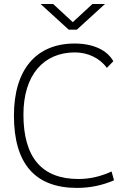

<svg xmlns="http://www.w3.org/2000/svg" viewBox="-20 -918 626 948"><path d="M360.4 9.8C423.3 9.8 484.4 -2.4 543 -27.8L530.8 -71.3C476.6 -46.4 423.3 -34.2 367.2 -34.2C187 -34.2 95.7 -140.1 95.7 -352.5C95.7 -548.3 195.8 -659.2 349.6 -659.2C414.1 -659.2 472.2 -631.3 507.8 -583L539.6 -615.7C508.8 -671.4 439 -703.1 348.6 -703.1C157.7 -703.1 48.8 -573.2 48.8 -347.7C48.8 -109.4 153.3 9.8 360.4 9.8ZM319.3 -771.5H359.4L498.5 -898.4H436.5L339.4 -808.6L242.2 -898.4H180.2Z"/></svg>

Font: Cascadia Mono PL ExtraLight
Style: Regular
Weight: 200
Monospace: yes
Designer: Aaron Bell
Foundry: Saja Typeworks
Version: Version 2404.023